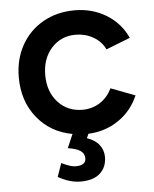

<svg xmlns="http://www.w3.org/2000/svg" viewBox="-52 -556 648 810"><g transform="rotate(-5 272.0 -151.0)"><path d="M162 182 182 125Q220 144 241 144Q285 144 285 114Q285 93 267.5 81.5Q250 70 215 65L240 7Q147 -10 91 -80Q35 -150 35 -250Q35 -326 68 -385.5Q101 -445 160 -478.5Q219 -512 294 -512Q368 -512 427.5 -476Q487 -440 516 -376L414 -336Q398 -370 364 -389.5Q330 -409 289 -409Q227 -409 187 -364.5Q147 -320 147 -250Q147 -180 187.5 -135.5Q228 -91 291 -91Q333 -91 366 -112.5Q399 -134 416 -171L519 -132Q491 -67 434.5 -29Q378 9 307 12L299 30Q334 42 351 64.5Q368 87 368 115Q368 158 340 184Q312 210 257 210Q211 210 162 182Z"/></g></svg>

Font: Oak Sans SemiBold
Style: Regular
Weight: 600
Designer: Erik Kennedy, Walven
Foundry: Erik Kennedy, Walven
Version: Version 1.000